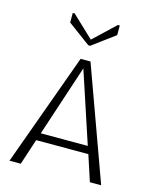

<svg xmlns="http://www.w3.org/2000/svg" viewBox="-102 -722 624 789"><g transform="rotate(15 210.0 -327.0)"><path d="M205 -542 109 -613V-654H117L209 -567L301 -654H309V-613L213 -542ZM15 0 189 -480H231L405 0H357L321 -110H99L63 0ZM110 -142H310L210 -445Z"/></g></svg>

Font: Glametrix
Style: Light
Weight: 300
Designer: gluk
Foundry: gluk
Version: Version 0.40